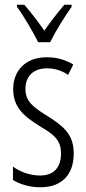

<svg xmlns="http://www.w3.org/2000/svg" viewBox="-20 -785 366 815"><path d="M142 -606H193C216 -653 254 -714 284 -756V-765H253C219 -724 198 -697 168 -655C141 -694 108 -737 83 -765H52V-756C81 -717 118 -653 142 -606ZM293 -134C293 -218 245 -252 179 -294C116 -333 88 -357 88 -408C88 -463 124 -495 179 -495C212 -495 244 -485 269 -467L291 -511C259 -531 221 -542 179 -542C88 -542 36 -485 36 -407C36 -327 84 -290 151 -248C211 -213 239 -189 239 -133C239 -74 208 -40 150 -40C107 -40 64 -56 35 -78V-21C61 -5 102 10 151 10C243 10 293 -44 293 -134Z"/></svg>

Font: Noto Sans Gujarati UI ExtraCondensed Light
Style: Regular
Weight: 300
Width: 2
Designer: Jelle Bosma - Monotype Design Team, Universal Thirst
Foundry: Monotype Imaging Inc.
Version: Version 2.106